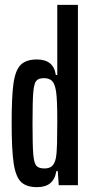

<svg xmlns="http://www.w3.org/2000/svg" viewBox="-20 -763 378 791"><path d="M28 -256Q28 -365 35.5 -419Q43 -473 65 -495.5Q87 -518 132 -518Q201 -518 210 -454H216V-743H301V0H222L218 -58H212Q202 8 133 8Q89 8 67 -13Q45 -34 36.5 -89Q28 -144 28 -256ZM210 -111Q214 -131 215 -172Q216 -213 216 -264Q216 -354 211 -386Q206 -418 194.5 -429.5Q183 -441 161 -441Q138 -441 129 -429.5Q120 -418 117 -382Q114 -346 114 -255Q114 -164 117 -128Q120 -92 129.5 -80.5Q139 -69 163 -69Q183 -69 194 -78.5Q205 -88 210 -111Z"/></svg>

Font: Saira Ultra Condensed SemiBold
Style: Regular
Weight: 600
Width: 1
Designer: Hector Gatti with collaboration of the Omnibus-Type team
Foundry: Omnibus-Type
Version: Version 1.001; ttfautohint (v1.8)